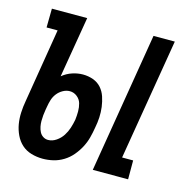

<svg xmlns="http://www.w3.org/2000/svg" viewBox="-84 -600 669 688"><g transform="rotate(15 250.0 -256.0)"><path d="M317 0 403 -520H482L407 -70H448V0ZM133 8Q111 8 90.5 2Q70 -4 55 -17.5Q40 -31 31 -50Q22 -69 18.5 -89.5Q15 -110 16 -132Q17 -154 21 -176L66 -450H25L26 -520H157L119 -294Q136 -308 156 -314.5Q176 -321 195 -321Q215 -321 233 -314.5Q251 -308 263 -294.5Q275 -281 281 -263Q287 -245 289.5 -226Q292 -207 291 -187.5Q290 -168 286 -148Q283 -129 278 -110Q273 -91 263.5 -73Q254 -55 240.5 -39Q227 -23 209 -12Q191 -1 171.5 3.5Q152 8 133 8ZM134 -62Q150 -62 164.5 -72Q179 -82 188 -96Q197 -110 202 -125.5Q207 -141 210 -157Q212 -173 212 -188.5Q212 -204 208 -218Q204 -232 192 -241.5Q180 -251 165 -251Q152 -251 139.5 -244Q127 -237 118.5 -226Q110 -215 106 -202Q102 -189 100 -176L98 -165Q96 -154 95 -143Q94 -132 94 -121.5Q94 -111 96 -101Q98 -91 102.5 -82Q107 -73 115.5 -67.5Q124 -62 134 -62Z"/></g></svg>

Font: Iosevka Curly Slab
Style: Italic
Weight: 400
Italic angle: -9°
Monospace: yes
Designer: Belleve Invis
Foundry: Belleve Invis
Version: Version 22.1.2; ttfautohint (v1.8.4)